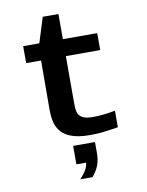

<svg xmlns="http://www.w3.org/2000/svg" viewBox="-97 -734 793 1035"><g transform="rotate(-10 300.0 -217.0)"><path d="M160.2 -435.5H78.6V-528.3H167L210 -666H295.9V-528.3H483.9V-435.5H295.9V-176.8Q295.9 -133.8 304 -118.9Q312 -104 330.1 -95.5Q348.1 -86.9 380.9 -86.9Q441.4 -86.9 505.4 -100.1V-9.3Q436 2 407.2 4.2Q378.4 6.3 347.2 6.3Q285.2 6.3 243.4 -10.5Q201.7 -27.3 180.4 -63.2Q159.2 -99.1 159.2 -164.1ZM370.1 109.4Q370.1 145 359.6 173.6Q349.1 202.1 324.2 231.9H257.3Q303.2 183.1 303.2 148.9H250.5V47.9H370.1Z"/></g></svg>

Font: Cousine
Style: Bold
Weight: 700
Monospace: yes
Designer: Steve Matteson
Foundry: Ascender Corporation
Version: Version 1.20